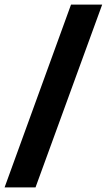

<svg xmlns="http://www.w3.org/2000/svg" viewBox="-29 -763 466 838"><path d="M-9 55 281 -743H417L126 55Z"/></svg>

Font: Saira
Style: Bold
Weight: 700
Designer: Hector Gatti with collaboration of the Omnibus-Type team
Foundry: Omnibus-Type
Version: Version 1.100; ttfautohint (v1.8.3)